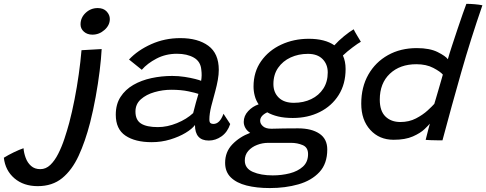

<svg xmlns="http://www.w3.org/2000/svg" viewBox="-264 -730 2532 1000"><path d="M245 -688Q275 -688 291.5 -670.2Q308 -652.5 308 -631Q308 -598.5 280.2 -574Q252.5 -549.5 217.5 -549.5Q190.5 -549.5 173 -565Q155.5 -580.5 155.5 -603Q155.5 -638 182 -663Q208.5 -688 245 -688ZM205.5 -92Q180 7 145.5 81.5Q111 156 59.8 197.8Q8.5 239.5 -67.5 239.5Q-141 239.5 -188.8 198.8Q-236.5 158 -244 91.5Q-221.5 77.5 -192 63.2Q-162.5 49 -141.5 42Q-139.5 67 -130.2 92.2Q-121 117.5 -102.2 134.2Q-83.5 151 -54 151Q-25 151 -2 129Q21 107 39.2 71Q57.5 35 71.5 -7.2Q85.5 -49.5 96.5 -90Q111.5 -147 124.2 -212Q137 -277 146.2 -343Q155.5 -409 160.5 -468.5L265.5 -474.5Q263 -425.5 255 -360.2Q247 -295 234.2 -225Q221.5 -155 205.5 -92Z M526 10.5Q440 10.5 389.5 -23.5Q339 -57.5 339 -132.5Q339 -187 363.8 -225.2Q388.5 -263.5 430.5 -287.8Q472.5 -312 525 -323.2Q577.5 -334.5 633 -334.5Q666 -334.5 698 -329.5Q730 -324.5 753.2 -318.5Q776.5 -312.5 783.5 -309Q788.5 -337 784.5 -366.5Q781 -409.5 745.8 -429.8Q710.5 -450 657.5 -450Q599.5 -450 551.5 -425Q503.5 -400 474.5 -366.5L408 -420Q453.5 -468.5 523.8 -500Q594 -531.5 675 -531.5Q767 -531.5 821.2 -491.5Q875.5 -451.5 875.5 -366Q875.5 -342 870.5 -313.8Q865.5 -285.5 857.5 -256Q846 -216 836.2 -176.5Q826.5 -137 826.5 -108Q826.5 -93.5 832 -89Q837.5 -84.5 847.5 -84.5Q881 -84.5 900 -137.5L935 -84Q921 -42 890 -20Q859 2 823.5 2Q751.5 2 751.5 -79Q736.5 -58.5 702.5 -38Q668.5 -17.5 622.5 -3.5Q576.5 10.5 526 10.5ZM558.5 -68Q607 -68 657.8 -88.8Q708.5 -109.5 742 -141Q757 -200.5 769.5 -241Q756.5 -246 718 -254.2Q679.5 -262.5 628 -262.5Q584 -262.5 541 -250.2Q498 -238 469.8 -213Q441.5 -188 441.5 -149Q441.5 -105 470.5 -86.5Q499.5 -68 558.5 -68Z M1141 249.5Q1072.5 249.5 1020.2 236.2Q968 223 938.2 194Q908.5 165 908.5 118Q908.5 61 946.2 21.8Q984 -17.5 1039 -38Q1021.5 -49.5 1013.5 -64.5Q1005.5 -79.5 1005.5 -95Q1005.5 -126.5 1028.5 -151.2Q1051.5 -176 1083 -186.5Q1069 -207 1062.8 -231Q1056.5 -255 1056.5 -279.5Q1056.5 -355.5 1095.8 -411.2Q1135 -467 1200.5 -497.5Q1266 -528 1344 -528Q1428.5 -528 1477.5 -494Q1499.5 -518.5 1527.8 -541.5Q1556 -564.5 1578 -577.5Q1583 -566.5 1595.8 -545.2Q1608.5 -524 1615.5 -512.5Q1601.5 -505 1572.8 -483.5Q1544 -462 1522 -441Q1536 -410.5 1536 -370.5Q1536 -292.5 1500 -235.2Q1464 -178 1401.8 -146.8Q1339.5 -115.5 1261 -115.5Q1217 -115.5 1184.2 -123.5Q1151.5 -131.5 1128 -145Q1091 -127.5 1091 -101Q1091 -85 1105.8 -72.2Q1120.5 -59.5 1149.5 -59.5Q1180.5 -60.5 1215.5 -61Q1250.5 -61.5 1288.5 -61.5Q1358.5 -61.5 1399.5 -34Q1440.5 -6.5 1440.5 48.5Q1440.5 122.5 1399.5 166.5Q1358.5 210.5 1290.5 230Q1222.5 249.5 1141 249.5ZM1266.5 -194.5Q1317 -194.5 1357 -213.8Q1397 -233 1420 -268.5Q1443 -304 1443 -352.5Q1443 -395 1416.2 -422.2Q1389.5 -449.5 1339.5 -449.5Q1290.5 -449.5 1249.8 -430.8Q1209 -412 1184.5 -376.8Q1160 -341.5 1160 -292Q1160 -248.5 1187.8 -221.5Q1215.5 -194.5 1266.5 -194.5ZM1156.5 183.5Q1203 183.5 1245 172.8Q1287 162 1313.8 137.8Q1340.5 113.5 1340.5 72.5Q1340.5 37.5 1312.5 25.8Q1284.5 14 1252 14H1132.5Q1103 14 1075 24.8Q1047 35.5 1029 56Q1011 76.5 1011 106Q1011 147 1052.8 165.2Q1094.5 183.5 1156.5 183.5Z M1953 -1.5Q1955 -10 1959.5 -27.2Q1964 -44.5 1968.2 -61.2Q1972.5 -78 1975 -86Q1968.5 -78 1947.2 -57.5Q1926 -37 1886.5 -19.5Q1847 -2 1786 -2Q1711.5 -2 1664.5 -53.5Q1617.5 -105 1617.5 -190Q1617.5 -276.5 1654.5 -341.5Q1691.5 -406.5 1756.8 -443Q1822 -479.5 1907 -479.5Q1974.5 -479.5 2016 -458.5Q2057.5 -437.5 2068.5 -421.5Q2076 -448.5 2089.8 -490.5Q2103.5 -532.5 2118.5 -577.2Q2133.5 -622 2146.2 -658.2Q2159 -694.5 2165 -710Q2185 -710 2208.5 -708Q2232 -706 2248.5 -702.5Q2188 -527.5 2138.2 -353.2Q2088.5 -179 2040.5 1Q2031 1 2013.5 0.8Q1996 0.5 1979 0Q1962 -0.5 1953 -1.5ZM1821.5 -94.5Q1866.5 -94.5 1902.5 -113.2Q1938.5 -132 1963 -154.5Q1987.5 -177 1998 -189Q2001.5 -200.5 2007.8 -221.8Q2014 -243 2021 -266.8Q2028 -290.5 2033.8 -311Q2039.5 -331.5 2042.5 -341.5Q2029.5 -357 1993 -376.2Q1956.5 -395.5 1904.5 -395.5Q1819 -395.5 1766.5 -346Q1714 -296.5 1714 -211Q1714 -152 1743.5 -123.2Q1773 -94.5 1821.5 -94.5Z"/></svg>

Font: Grandstander
Style: Italic
Weight: 400
Italic angle: -15°
Designer: Tyler Finck
Foundry: Etcetera Type Co
Version: Version 1.200; ttfautohint (v1.8.3)